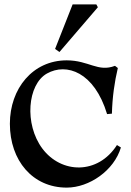

<svg xmlns="http://www.w3.org/2000/svg" viewBox="-20 -840 596 875"><path d="M284 15C387 15 500 -63 531 -168L513 -179C426 -43 259 -48 173 -163C90 -274 105 -455 194 -505C283 -555 410 -512 468 -320L490 -322C492 -398 502 -467 517 -530L504 -540C426 -510 385 -565 284 -565C129 -565 25 -436 25 -276C25 -108 129 15 284 15ZM231 -617 251 -603 426 -807 419 -820H311Z"/></svg>

Font: Basteleur Moonlight
Style: Regular
Weight: 300
Designer: Keussel
Foundry: Keussel Studio
Version: Version 1.300;Glyphs 3.2 (3192)